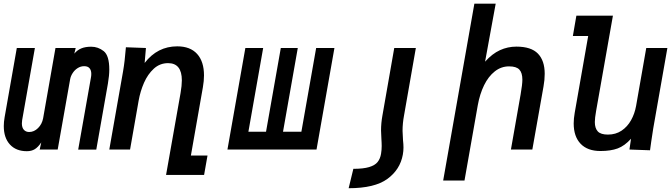

<svg xmlns="http://www.w3.org/2000/svg" viewBox="-22 -810 3642 1040"><path d="M-1.5 -127Q-1.5 -149.5 3 -175L69 -550H167L98 -159.5Q96.5 -150 96.5 -141.5Q96.5 -119 107.2 -107Q118 -95 136 -95Q162.5 -95 184 -116.2Q205.5 -137.5 211.5 -169L278.5 -550H388L380.5 -519.5Q396 -538.5 418.2 -547.8Q440.5 -557 472 -557Q509.5 -557 539.8 -533Q570 -509 570 -433Q570 -401.5 562.5 -357L499.5 0.5H401.5L470.5 -389.5Q472.5 -399 472.5 -410Q472.5 -429 463.2 -440.2Q454 -451.5 434 -451.5Q415 -451.5 398.8 -441.2Q382.5 -431 371.8 -414.5Q361 -398 358 -381L290.5 0H193L201.5 -38.5Q184 -12.5 166.2 -1.8Q148.5 9 123.5 9Q65 9 31.8 -27.2Q-1.5 -63.5 -1.5 -127Z M660 -554 768.5 -550 761.5 -469Q831 -559 938 -559Q1008.5 -559 1045.8 -517.8Q1083 -476.5 1083 -401.5Q1083 -372 1077 -337.5L1012 32.5H1102L1083.5 137.5H877.5L956 -306Q963 -346.5 963 -374.5Q963 -468 888.5 -468Q844 -468 811.2 -438Q778.5 -408 758.2 -362Q738 -316 729 -265L682.5 0H570L644.5 -423Q650 -455.5 653 -482.2Q656 -509 660 -554Z M1692.5 0H1210L1307 -550H1403.5L1323.5 -96.5H1419L1499 -550H1591L1511 -96.5H1610.5L1690.5 -550H1789.5Z M2160 27.5Q2163.5 8 2163.5 -11Q2163.5 -28 2161 -50.5Q2158.5 -88 2158.5 -101Q2158.5 -142 2166.5 -184.5L2230.5 -550H2113.5L2049.5 -184.5Q2042 -143.5 2042 -103Q2042 -85.5 2044 -56.5Q2044.5 -47 2045 -37.8Q2045.5 -28.5 2045.5 -19Q2045.5 2 2042 23Q2037.5 50 2023.2 67.8Q2009 85.5 1977.5 95Q1946 104.5 1892 104.5L1866.5 209.5Q2007.5 209.5 2076.5 159Q2145.5 108.5 2160 27.5Z M2547.5 -790H2663L2605.5 -476Q2644 -519 2686 -538.2Q2728 -557.5 2775 -557.5Q2855 -557.5 2891.8 -519.5Q2928.5 -481.5 2928.5 -410.5Q2928.5 -377 2922 -341.5L2861.5 0H2745.5L2798 -298.5Q2807.5 -353 2807.5 -378.5Q2807.5 -415.5 2791.2 -433Q2775 -450.5 2735.5 -450.5Q2692.5 -450.5 2658 -423.2Q2623.5 -396 2600.2 -348.5Q2577 -301 2566 -240L2494 168H2378.5Z M3085.5 -141.5Q3085.5 -167 3091 -199L3164 -615H3081L3100 -725H3298L3207 -209.5Q3200 -170 3200 -149Q3200 -115.5 3216 -98.2Q3232 -81 3271 -81Q3313 -81 3344.8 -102.2Q3376.5 -123.5 3396.2 -158.8Q3416 -194 3423.5 -236.5L3478.5 -550H3593L3516.5 -115Q3512.5 -91 3505.5 -43L3499 4L3387.5 0L3396 -58.5Q3361.5 -20 3323.8 -6Q3286 8 3230.5 8Q3160.5 8 3123 -31.2Q3085.5 -70.5 3085.5 -141.5Z"/></svg>

Font: JuliaMono SemiBold
Style: Italic
Weight: 600
Italic angle: -9°
Monospace: yes
Designer: cormullion
Foundry: corm
Version: Version 0.056; ttfautohint (v1.8.4)